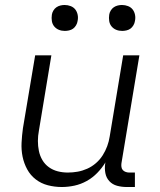

<svg xmlns="http://www.w3.org/2000/svg" viewBox="-20 -742 640 770"><path d="M228 8Q199 8 172 1Q145 -6 123.5 -22.5Q102 -39 89 -63Q76 -87 70.5 -114Q65 -141 66.5 -170Q68 -199 72 -228L121 -520H186L136 -218Q132 -197 132 -176.5Q132 -156 136 -136.5Q140 -117 150 -100Q160 -83 176 -71.5Q192 -60 211.5 -55Q231 -50 252 -50Q272 -50 291.5 -53.5Q311 -57 330 -65.5Q349 -74 365 -88Q381 -102 392 -119.5Q403 -137 410 -156Q417 -175 420 -195L474 -520H539L467 -87Q466 -80 467 -72.5Q468 -65 472.5 -60Q477 -55 484 -52.5Q491 -50 498 -50H521V8H488Q468 8 449.5 3Q431 -2 418.5 -15.5Q406 -29 402.5 -48Q399 -67 402 -87L403 -91Q389 -68 370 -48.5Q351 -29 327.5 -16Q304 -3 278.5 2.5Q253 8 228 8ZM470 -618Q457 -618 446 -622.5Q435 -627 427.5 -636Q420 -645 418 -657.5Q416 -670 418 -683Q419 -691 424 -699.5Q429 -708 436.5 -713Q444 -718 452.5 -720Q461 -722 469 -722Q482 -722 493.5 -717.5Q505 -713 512 -704Q519 -695 521.5 -682.5Q524 -670 521 -657Q520 -649 515 -640.5Q510 -632 503 -627Q496 -622 487 -620Q478 -618 470 -618ZM240 -618Q227 -618 216 -622.5Q205 -627 197.5 -636Q190 -645 188 -657.5Q186 -670 188 -683Q189 -691 194 -699.5Q199 -708 206.5 -713Q214 -718 222.5 -720Q231 -722 239 -722Q252 -722 263.5 -717.5Q275 -713 282 -704Q289 -695 291.5 -682.5Q294 -670 291 -657Q290 -649 285 -640.5Q280 -632 273 -627Q266 -622 257 -620Q248 -618 240 -618Z"/></svg>

Font: Iosevka Light Extended
Style: Italic
Weight: 300
Width: 7
Italic angle: -9°
Monospace: yes
Designer: Belleve Invis
Foundry: Belleve Invis
Version: Version 32.5.0; ttfautohint (v1.8.4)